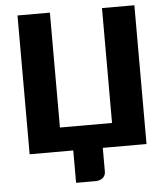

<svg xmlns="http://www.w3.org/2000/svg" viewBox="-59 -781 873 1004"><g transform="rotate(-5 377.0 -279.0)"><path d="M684 -728.5V0H454.5V124Q454.5 145 439.8 157.5Q425 170 401.5 170H299.5V0H70.5V-728.5H240.5V-125.5H514V-728.5Z"/></g></svg>

Font: Lato 2
Style: Regular
Weight: 900
Designer: Lukasz Dziedzic with Adam Twardoch and Botio Nikoltchev
Foundry: tyPoland Lukasz Dziedzic
Version: Version 2.015; 2015-08-06; http://www.latofonts.com/